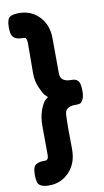

<svg xmlns="http://www.w3.org/2000/svg" viewBox="-107 -822 595 1096"><g transform="rotate(-10 190.5 -273.5)"><path d="M249 -65 250 28V47Q250 126 203 176Q156 226 86 226Q30 226 20 196Q15 180 15 154Q15 128 20 113Q25 98 37 92Q55 83 72.5 83Q90 83 93 82.5Q96 82 101.5 75.5Q107 69 107 57V33L106 -113Q106 -168 121 -207.5Q136 -247 151 -260L166 -272Q159 -278 149 -289Q139 -300 122.5 -338Q106 -376 106 -420L107 -590Q107 -623 96 -628Q92 -629 79.5 -629Q67 -629 57.5 -631Q48 -633 36.5 -639.5Q25 -646 20 -661.5Q15 -677 15 -702Q15 -727 20 -742.5Q25 -758 36 -764Q54 -773 87 -773Q157 -773 203.5 -724Q250 -675 250 -598L251 -394Q251 -345 314 -345H318Q353 -345 362 -314Q366 -298 366 -269.5Q366 -241 357 -223.5Q348 -206 339 -203.5Q330 -201 317 -201H311Q251 -201 251 -153Q249 -129 249 -65Z"/></g></svg>

Font: Fredoka One
Style: Regular
Weight: 400
Version: Version 1.001;April 7, 2020;FontCreator 12.0.0.2522 64-bit